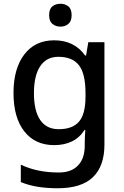

<svg xmlns="http://www.w3.org/2000/svg" viewBox="-20 -764 660 1024"><path d="M269 -549Q376 -549 434 -468H439L451 -539H537V7Q537 122 475.5 181Q414 240 288 240Q229 240 180.5 232Q132 224 91 207V114Q177 156 294 156Q360 156 396 118.5Q432 81 432 13V-5Q432 -18 433 -39Q434 -60 435 -71H431Q404 -29 363 -9.5Q322 10 269 10Q167 10 109.5 -63.5Q52 -137 52 -268Q52 -398 109.5 -473.5Q167 -549 269 -549ZM291 -461Q228 -461 194.5 -411Q161 -361 161 -267Q161 -173 194.5 -124Q228 -75 293 -75Q367 -75 401.5 -115.5Q436 -156 436 -248V-268Q436 -371 401 -416Q366 -461 291 -461ZM303 -744Q327 -744 344.5 -730Q362 -716 362 -683Q362 -651 344.5 -636.5Q327 -622 303 -622Q277 -622 259.5 -636.5Q242 -651 242 -683Q242 -716 259.5 -730Q277 -744 303 -744Z"/></svg>

Font: Noto Sans Ethiopic Medium
Style: Regular
Weight: 500
Designer: Monotype Design Team
Foundry: Monotype Imaging Inc.
Version: Version 2.102; ttfautohint (v1.8.4.7-5d5b)